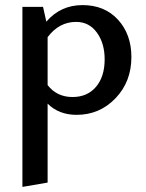

<svg xmlns="http://www.w3.org/2000/svg" viewBox="-20 -445 575 754"><path d="M304 -425Q391 -425 443.5 -367.5Q496 -310 496 -221Q496 -124 433.5 -59Q371 6 281 6Q211 6 167 -38V272L68 289V-418H149L162 -360Q218 -425 304 -425ZM265 -64Q323 -64 357 -104Q391 -144 391 -212Q391 -275 360.5 -317Q330 -359 279 -359Q212 -359 167 -299V-111Q203 -64 265 -64Z"/></svg>

Font: EauTest Semibold
Style: Regular
Weight: 600
Designer: Christian Thalmann (Catharsis Fonts)
Version: Version 0.001;PS 000.001;hotconv 1.0.88;makeotf.lib2.5.64775